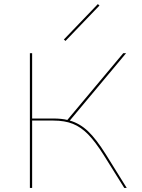

<svg xmlns="http://www.w3.org/2000/svg" viewBox="-20 -918 696 938"><path d="M599 0H587L487 -160Q446 -225 411 -261Q376 -297 336 -313Q296 -329 241 -329H137V0H126V-658H137V-339H241Q281 -339 309 -332L582 -658H596L321 -329Q370 -315 410 -277Q450 -239 497 -164ZM292 -725 458 -898 466 -891 300 -718Z"/></svg>

Font: Ysabeau Hairline
Style: Regular
Weight: 100
Designer: Christian Thalmann (Catharsis Fonts)
Version: Version 0.003